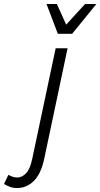

<svg xmlns="http://www.w3.org/2000/svg" viewBox="-138 -753 505 966"><path d="M-118 173 -96 127Q-85 132 -75 136Q-65 140 -51 140Q-28 140 -7.5 119.5Q13 99 24 47L142 -510H202L84 48Q68 122 32 157.5Q-4 193 -51 193Q-73 193 -88 187Q-103 181 -118 173ZM96 -733H148L195 -629L290 -733H347L225 -583H153Z"/></svg>

Font: Radio Canada Condensed Light
Style: Italic
Weight: 300
Width: 3
Italic angle: -12°
Designer: Charles Daoud, Etienne Aubert Bonn, Alexandre Saumier Demers, Jacques Le Bailly
Foundry: Radio-Canada
Version: Version 2.104; ttfautohint (v1.8.4.7-5d5b);gftools[0.9.28.de